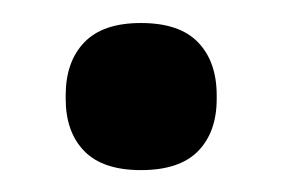

<svg xmlns="http://www.w3.org/2000/svg" viewBox="-20 -350 252 171"><path d="M105.5 -198.5Q71.5 -198.5 55 -215.5Q38.5 -232.5 38.5 -262V-265Q38.5 -295 55 -312.2Q71.5 -329.5 105.5 -329.5Q140 -329.5 156.5 -312.2Q173 -295 173 -265V-262Q173 -232.5 156.5 -215.5Q140 -198.5 105.5 -198.5Z"/></svg>

Font: Anek Gujarati SemiBold
Style: Regular
Weight: 600
Designer: Mrunmayee Ghaisas (Gujarati), Yesha Goshar (Latin)
Foundry: Ek Type
Version: Version 1.003